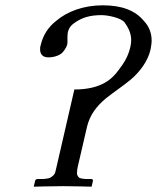

<svg xmlns="http://www.w3.org/2000/svg" viewBox="-20 -703 591 723"><path d="M193 -75C191 -66 190 -61 188 -54C185 -45 179 -40 171 -35C167 -32 158 -30 143 -29H123C119 -29 113 -28 112 -21L107 0C107 0 175 -2 218 -2C260 -2 325 0 325 0L330 -22C330 -25 330 -29 323 -29H303C288 -30 279 -32 277 -35C271 -41 269 -47 270 -54C270 -60 271 -67 273 -76L308 -227C319 -272 345 -304 378 -332C409 -357 442 -378 472 -403C506 -432 537 -472 547 -517C549 -528 551 -540 551 -550C551 -579 541 -604 522 -624C490 -663 440 -683 367 -683C295 -683 233 -660 191 -624C161 -600 142 -571 133 -532C131 -527 131 -521 131 -517C131 -498 142 -487 162 -487C177 -487 194 -490 209 -500C219 -506 231 -526 233 -535C234 -539 234 -543 234 -548V-564C234 -581 237 -600 258 -615C289 -638 321 -646 362 -646C389 -646 436 -635 449 -619C461 -602 474 -580 474 -552C474 -544 473 -536 471 -527C463 -492 449 -468 425 -437C404 -409 365 -366 260 -366Z"/></svg>

Font: Libertinus Serif
Style: Italic
Weight: 400
Italic angle: -12°
Designer: Philipp H. Poll, Khaled Hosny
Foundry: Caleb Maclennan
Version: Version 7.050;RELEASE